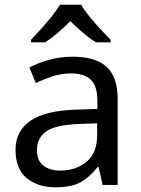

<svg xmlns="http://www.w3.org/2000/svg" viewBox="-20 -786 601 816"><path d="M288 -545Q386 -545 433 -502Q480 -459 480 -365V0H416L399 -76H395Q360 -32 321.5 -11Q283 10 215 10Q142 10 94 -28.5Q46 -67 46 -149Q46 -229 109 -272.5Q172 -316 303 -320L394 -323V-355Q394 -422 365 -448Q336 -474 283 -474Q241 -474 203 -461.5Q165 -449 132 -433L105 -499Q140 -518 188 -531.5Q236 -545 288 -545ZM314 -259Q214 -255 175.5 -227Q137 -199 137 -148Q137 -103 164.5 -82Q192 -61 235 -61Q303 -61 348 -98.5Q393 -136 393 -214V-262ZM325 -766Q337 -744 359.5 -716.5Q382 -689 406.5 -662.5Q431 -636 450 -617V-606H388Q362 -622 334 -645.5Q306 -669 279 -696Q252 -669 225 -646Q198 -623 172 -606H112V-617Q131 -637 154.5 -663Q178 -689 200 -716.5Q222 -744 235 -766Z"/></svg>

Font: Noto Sans Mandaic
Style: Regular
Weight: 400
Designer: Monotype Design Team
Foundry: Monotype Imaging Inc.
Version: Version 2.002; ttfautohint (v1.8.4.7-5d5b)